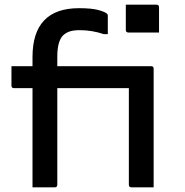

<svg xmlns="http://www.w3.org/2000/svg" viewBox="-20 -801 790 821"><path d="M518 -781H649Q660 -781 660 -770V-662H529Q518 -662 518 -673ZM225 -11Q225 0 214 0H119V-424H40Q29 -424 29 -435V-518H119V-557Q119 -766 318 -766Q372 -766 401 -758Q430 -750 438 -742Q441 -739 441 -734V-655H424Q373 -672 322 -672Q294 -672 278 -666.5Q262 -661 250 -650Q225 -625 225 -559V-518H626Q637 -518 637 -507V0H542Q531 0 531 -11V-424H225Z"/></svg>

Font: Recursive Sn Lnr St Med
Style: Regular
Weight: 500
Version: Version 1.085;hotconv 1.1.0;makeotfexe 2.6.0; ttfautohint (v